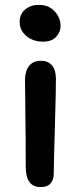

<svg xmlns="http://www.w3.org/2000/svg" viewBox="-20 -723 331 783"><path d="M155.8 -553.2Q114.3 -553.2 87.2 -576.4Q60.1 -599.6 60.1 -633.8Q60.1 -665 82.3 -684.1Q104.5 -703.1 139.2 -703.1Q178.7 -703.1 202.9 -676.8Q227.1 -650.4 227.1 -617.2Q227.1 -592.3 209 -572.8Q190.9 -553.2 155.8 -553.2ZM146 40Q85 40 85 -42Q85 -152.3 83.5 -256.1Q82 -359.9 82 -397.9Q82 -432.6 98.4 -453.9Q114.7 -475.1 147.9 -475.1Q175.3 -475.1 191.4 -457Q207.5 -439 208 -403.8Q208.5 -365.7 203.9 -208.3Q199.2 -50.8 199.2 -15.1Q199.2 10.3 186 25.1Q172.9 40 146 40Z"/></svg>

Font: Shantell Sans Bouncy
Style: Regular
Weight: 500
Designer: Stephen Nixon, Anya Danilova, Shantell Martin
Foundry: Arrow Type
Version: Version 1.006;[9816181b4]